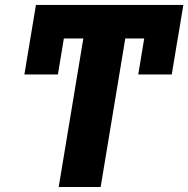

<svg xmlns="http://www.w3.org/2000/svg" viewBox="-20 -747 752 767"><path d="M123.6 -727.3H712.4L690.3 -593.4H690L666.2 -449.6H532.3L556.1 -593.4H480.5L382.1 0H214.5L312.9 -593.4H235.1L211.3 -449.6H77.4Z"/></svg>

Font: Inter P Extra Bold
Style: Italic
Weight: 800
Italic angle: 9.39999°
Designer: Rasmus Andersson
Foundry: rsms
Version: Version 3.018;git-588b23468